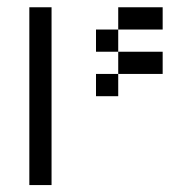

<svg xmlns="http://www.w3.org/2000/svg" viewBox="-20 -708 540 540"><path d="M437.5 -500V-562.5H312.5V-500H250V-437.5H312.5V-500ZM437.5 -625V-687.5H312.5V-625H250V-562.5H312.5V-625ZM62.5 -687.5Q62.5 -687.5 62.5 -187.5H125Q125 -187.5 125 -687.5Z"/></svg>

Font: UnifontExMono
Style: Regular
Weight: 500
Version: Version 15.0.06